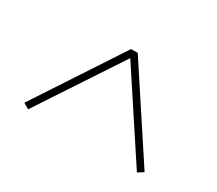

<svg xmlns="http://www.w3.org/2000/svg" viewBox="-76 -886 735 650"><g transform="rotate(30 291.0 -561.0)"><path d="M78 -386 56 -399 278 -737H304L526 -399L504 -385L291 -709Z"/></g></svg>

Font: Literata 60pt Light
Style: Regular
Weight: 300
Designer: Latin by Veronika Burian and Jose Scaglione. Greek by Irene Vlachou. Cyrillic by Vera Evstafieva.
Foundry: TypeTogether
Version: Version 3.103;gftools[0.9.29]